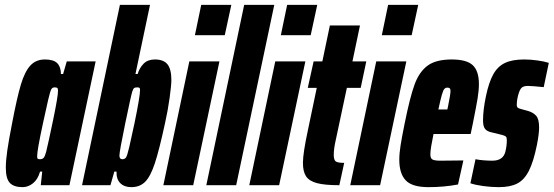

<svg xmlns="http://www.w3.org/2000/svg" viewBox="-20 -763 2281 791"><path d="M4 -72Q4 -101 10 -143Q16 -185 30 -256Q50 -361 66 -414.5Q82 -468 105 -493Q128 -518 165 -518Q201 -518 216 -502.5Q231 -487 231 -458H240L255 -510H374L266 0H148L154 -56H145Q136 -24 116 -8Q96 8 73 8Q37 8 20.5 -9.5Q4 -27 4 -72ZM170 -137Q179 -173 199 -269.5Q219 -366 219 -389Q219 -399 215.5 -401Q212 -403 205 -403Q196 -403 191.5 -395.5Q187 -388 178.5 -352Q170 -316 157 -255Q133 -144 133 -119Q133 -111 135.5 -109Q138 -107 145 -107Q154 -107 159.5 -112.5Q165 -118 170 -137Z M460 -56H451L435 0H318L474 -743H598L538 -458H547Q555 -484 572 -501Q589 -518 618 -518Q654 -518 670 -498Q686 -478 686 -433Q686 -412 679 -361Q672 -310 660 -256Q636 -145 618 -90.5Q600 -36 578 -14Q556 8 521 8Q492 8 475.5 -8.5Q459 -25 460 -56ZM534 -255Q557 -366 557 -393Q557 -399 554.5 -401Q552 -403 545 -403Q537 -403 533 -400.5Q529 -398 525 -386Q520 -371 496 -255Q472 -139 472 -122Q472 -107 484 -107Q494 -107 499 -114Q504 -121 512.5 -157Q521 -193 534 -255Z M783 -618 809 -743H933L906 -618ZM653 0 760 -510H884L776 0Z M830 0 986 -743H1110L953 0Z M1137 -618 1163 -743H1287L1260 -618ZM1007 0 1114 -510H1238L1130 0Z M1228 -92Q1228 -132 1249 -229L1285 -401H1248L1272 -510H1308L1339 -658H1463L1432 -510H1489L1466 -401H1409L1363 -185Q1355 -150 1355 -125Q1355 -103 1364 -97.5Q1373 -92 1398 -92L1378 0Q1318 0 1286 -8.5Q1254 -17 1241 -36.5Q1228 -56 1228 -92Z M1553 -618 1579 -743H1703L1676 -618ZM1423 0 1530 -510H1654L1546 0Z M1625 -105Q1625 -131 1630.5 -165.5Q1636 -200 1647 -254Q1669 -363 1688 -415Q1707 -467 1741.5 -492.5Q1776 -518 1841 -518Q1903 -518 1928 -494Q1953 -470 1953 -417Q1953 -390 1947.5 -357Q1942 -324 1928 -254L1919 -211H1766Q1760 -182 1756.5 -161Q1753 -140 1753 -127Q1753 -110 1762.5 -105.5Q1772 -101 1794 -101L1889 -102L1867 -3Q1810 8 1745 8Q1678 8 1651.5 -20Q1625 -48 1625 -105ZM1823 -312 1826 -326Q1836 -375 1836 -388Q1836 -396 1833 -399Q1830 -402 1823 -402Q1816 -402 1811 -397Q1806 -392 1800.5 -373Q1795 -354 1786 -312Z M1918 -8 1939 -107Q1954 -104 1973 -102.5Q1992 -101 2008 -101Q2053 -101 2062 -138Q2068 -162 2068 -185Q2068 -197 2064 -200.5Q2060 -204 2049 -207L2004 -218Q1986 -222 1978 -232.5Q1970 -243 1970 -267Q1970 -310 1982 -367Q1994 -424 2012 -456.5Q2030 -489 2060 -503.5Q2090 -518 2140 -518Q2165 -518 2194 -514Q2223 -510 2241 -504L2220 -404Q2170 -409 2155 -409Q2137 -409 2129 -401.5Q2121 -394 2115 -372Q2109 -350 2109 -331Q2109 -322 2113.5 -319Q2118 -316 2126 -314L2155 -306Q2176 -300 2188.5 -286.5Q2201 -273 2201 -238Q2201 -211 2192 -166Q2178 -97 2159 -59.5Q2140 -22 2111 -7Q2082 8 2035 8Q2004 8 1971 3.5Q1938 -1 1918 -8Z"/></svg>

Font: Saira Ultra Condensed Black
Style: Italic
Weight: 900
Width: 1
Italic angle: -12°
Designer: Hector Gatti with collaboration of the Omnibus-Type team
Foundry: Omnibus-Type
Version: Version 1.001; ttfautohint (v1.8)